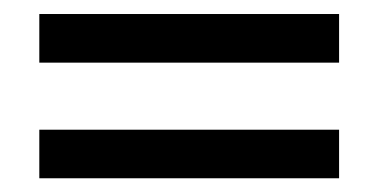

<svg xmlns="http://www.w3.org/2000/svg" viewBox="-20 -397 540 274"><path d="M36.1 -211.9H463.9V-142.6H36.1ZM36.1 -377H463.9V-307.6H36.1Z"/></svg>

Font: BabelStone Flags PUA
Style: Regular
Weight: 400
Designer: Andrew West
Foundry: BabelStone
Version: Version 4.12